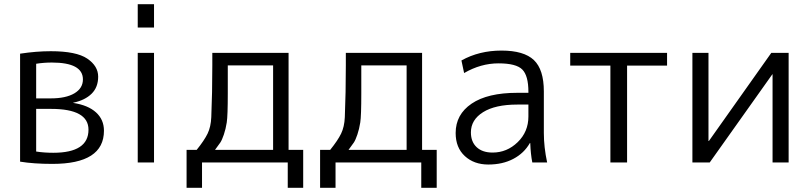

<svg xmlns="http://www.w3.org/2000/svg" viewBox="-20 -770 3832 910"><path d="M75.2 -3.9V-515.6Q152.3 -527.3 220.7 -527.3Q341.8 -527.3 393.6 -492.2Q445.3 -457 445.3 -406.7Q445.3 -356.4 414.1 -325.7Q382.8 -294.9 327.1 -283.2V-282.2Q397.5 -271.5 435.1 -237.3Q472.7 -203.1 472.7 -150.4Q472.7 6.8 228.5 6.8Q139.6 6.8 75.2 -3.9ZM151.4 -51.8Q189.5 -45.9 232.4 -45.9Q399.4 -45.9 399.4 -155.3Q399.4 -253.9 221.7 -253.9H151.4ZM151.4 -303.7H220.7Q292 -303.7 332.5 -327.6Q373 -351.6 373 -393.6Q373 -473.6 225.6 -473.6Q187.5 -473.6 151.4 -467.8Z M632.8 0V-519.5H710V0ZM632.8 -639.6V-750H710V-639.6Z M864.3 -59.6H912.1Q948.2 -104.5 963.9 -136.7Q979.5 -168.9 981.4 -214.8Q986.3 -330.1 986.3 -460V-519.5H1347.7V-59.6H1417V120.1H1343.8V0H937.5V120.1H864.3ZM999 -59.6H1274.4V-460H1059.6V-328.1Q1059.6 -220.7 1054.7 -189.5Q1049.8 -158.2 1041 -132.3Q1032.2 -106.4 1024.4 -94.7Q1016.6 -83 999 -59.6Z M1497.1 -59.6H1544.9Q1581.1 -104.5 1596.7 -136.7Q1612.3 -168.9 1614.3 -214.8Q1619.1 -330.1 1619.1 -460V-519.5H1980.5V-59.6H2049.8V120.1H1976.6V0H1570.3V120.1H1497.1ZM1631.8 -59.6H1907.2V-460H1692.4V-328.1Q1692.4 -220.7 1687.5 -189.5Q1682.6 -158.2 1673.8 -132.3Q1665 -106.4 1657.2 -94.7Q1649.4 -83 1631.8 -59.6Z M2139.6 -139.6Q2139.6 -227.5 2215.3 -278.8Q2291 -330.1 2431.6 -330.1H2484.4V-335Q2484.4 -411.1 2455.6 -440.4Q2426.8 -469.7 2342.8 -469.7Q2258.8 -469.7 2179.7 -423.8L2167 -483.4Q2251 -530.3 2356.9 -530.3Q2462.9 -530.3 2510.3 -485.4Q2557.6 -440.4 2557.6 -336.9V-139.6Q2557.6 -73.2 2573.2 0H2502.9Q2495.1 -39.1 2493.2 -91.8H2491.2Q2463.9 -43.9 2413.1 -17.1Q2362.3 9.8 2294.4 9.8Q2226.6 9.8 2183.1 -30.3Q2139.6 -70.3 2139.6 -139.6ZM2211.9 -142.6Q2211.9 -97.7 2239.3 -72.3Q2266.6 -46.9 2314.5 -46.9Q2382.8 -46.9 2433.6 -96.2Q2484.4 -145.5 2484.4 -217.8V-274.4H2431.6Q2327.1 -274.4 2269.5 -238.3Q2211.9 -202.1 2211.9 -142.6Z M2682.6 -459V-519.5H3141.6V-459H2952.1V0H2873V-459Z M3261.7 0V-519.5H3337.9V-101.6H3339.8L3635.7 -519.5H3717.8V0H3641.6V-418H3640.6L3343.8 0Z"/></svg>

Font: GenEi M Gothic v2 Regular
Style: Regular
Weight: 400
Version: Version 2.0